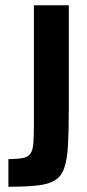

<svg xmlns="http://www.w3.org/2000/svg" viewBox="-20 -708 331 728"><path d="M11.8 0V-104.5Q47.4 -105 66.9 -108.9Q86.4 -112.7 95.5 -125.8Q104.7 -138.8 106.6 -167Q108.6 -195.2 108.6 -243.8V-688H240.9V-294.6Q240.9 -210.8 237.7 -156.5Q234.6 -102.2 223.4 -70.4Q212.2 -38.6 187.4 -23.8Q162.6 -9 120.1 -4.5Q77.7 0 11.8 0Z"/></svg>

Font: Saira Thin Condensed
Style: Regular
Weight: 100
Width: 3
Version: Version 1.101